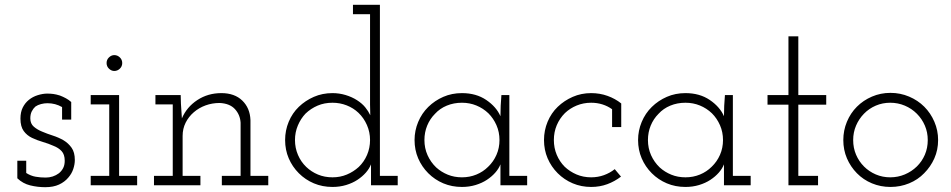

<svg xmlns="http://www.w3.org/2000/svg" viewBox="-20 -770 3954 798"><path d="M264 -32Q249 -14 225.5 -3Q202 8 168 8Q136 8 105.5 0.5Q75 -7 52 -29V-102H89V-51Q108 -39 128 -35.5Q148 -32 170 -32Q185 -32 199 -36.5Q213 -41 225 -50Q236 -59 242.5 -71.5Q249 -84 249 -102Q249 -128 236 -142Q223 -156 202 -164Q182 -173 158 -180Q134 -187 113 -197Q92 -207 78.5 -225.5Q65 -244 65 -277Q65 -304 74.5 -323Q84 -342 100 -355Q116 -368 137 -374.5Q158 -381 176 -381Q189 -381 201 -379.5Q213 -378 229 -373Q242 -368 254 -361.5Q266 -355 276 -346V-273H238V-325Q224 -333 209 -337Q194 -341 177 -341Q164 -341 150.5 -337.5Q137 -334 127 -327Q118 -319 112 -307Q106 -295 106 -278Q106 -256 120.5 -243.5Q135 -231 155 -223Q176 -214 199.5 -206.5Q223 -199 244 -187Q264 -175 277.5 -156Q291 -137 291 -105Q291 -87 284.5 -67.5Q278 -48 264 -32Z M550 0H357V-39H434V-336H357V-375H475V-39H550ZM488 -508Q488 -494 478 -484.5Q468 -475 455 -475Q443 -475 433 -484.5Q423 -494 423 -508Q423 -522 433 -531.5Q443 -541 455 -541Q468 -541 478 -531.5Q488 -522 488 -508Z M813 0H620V-39H698V-336H626V-375H731L732 -339Q733 -322 734 -308.5Q735 -295 736 -278Q756 -325 800 -354Q844 -383 900 -383Q955 -383 987 -352Q1019 -321 1021 -271V-39H1095V0H902V-39H980V-260Q978 -293 956.5 -316.5Q935 -340 893 -342Q862 -342 834.5 -332Q807 -322 785.5 -303.5Q764 -285 751.5 -260Q739 -235 739 -205V-39H813Z M1633 0H1522V-41Q1522 -53 1522 -63.5Q1522 -74 1522 -87Q1515 -69 1500.5 -52.5Q1486 -36 1465.5 -22.5Q1445 -9 1418.5 -1Q1392 7 1362 7Q1320 7 1284.5 -8Q1249 -23 1222 -50Q1195 -77 1180 -112Q1165 -147 1165 -188Q1165 -228 1180 -264Q1195 -300 1222 -326Q1249 -352 1284.5 -367.5Q1320 -383 1362 -383Q1390 -383 1416.5 -375Q1443 -367 1464 -353.5Q1485 -340 1498 -324Q1511 -308 1519 -291Q1518 -318 1518 -335Q1518 -352 1518 -379V-711H1447V-750H1559V-39H1633ZM1362 -343Q1328 -343 1300 -331Q1272 -319 1250 -298Q1230 -277 1218 -248.5Q1206 -220 1206 -188Q1206 -155 1218.5 -126Q1231 -97 1253 -76Q1274 -56 1301.5 -44.5Q1329 -33 1362 -33Q1394 -33 1421.5 -44.5Q1449 -56 1471 -76Q1493 -97 1505.5 -126Q1518 -155 1518 -188Q1518 -221 1505 -250.5Q1492 -280 1470 -301Q1449 -321 1421 -332Q1393 -343 1362 -343Z M2171 0H2060V-41Q2060 -53 2060 -63.5Q2060 -74 2060 -87Q2053 -69 2038.5 -52.5Q2024 -36 2003.5 -22.5Q1983 -9 1956.5 -1Q1930 7 1900 7Q1858 7 1822.5 -8Q1787 -23 1760 -50Q1733 -77 1718 -112Q1703 -147 1703 -188Q1703 -227 1718 -263Q1733 -299 1760 -325.5Q1787 -352 1822.5 -367.5Q1858 -383 1900 -383Q1959 -383 2001 -354.5Q2043 -326 2060 -287Q2060 -308 2061 -330.5Q2062 -353 2064 -375H2097V-39H2171ZM1900 -343Q1866 -343 1837 -331Q1808 -319 1788 -297Q1767 -276 1755.5 -248Q1744 -220 1744 -188Q1744 -154 1757 -125Q1770 -96 1793 -74Q1814 -55 1841 -44Q1868 -33 1900 -33Q1932 -33 1960 -44.5Q1988 -56 2009 -77Q2031 -98 2043.5 -126.5Q2056 -155 2056 -188Q2056 -221 2043.5 -249.5Q2031 -278 2010 -299Q1988 -320 1960 -331.5Q1932 -343 1900 -343Z M2561 -36Q2535 -16 2504 -4.5Q2473 7 2437 7Q2396 7 2360.5 -8Q2325 -23 2298 -50Q2271 -77 2256 -112Q2241 -147 2241 -188Q2241 -228 2256 -264Q2271 -300 2298 -326Q2325 -352 2360.5 -367.5Q2396 -383 2437 -383Q2473 -383 2505 -371.5Q2537 -360 2562 -340V-242H2524V-316Q2506 -329 2484 -336Q2462 -343 2437 -343Q2405 -343 2377 -331.5Q2349 -320 2328 -300Q2306 -278 2294 -249.5Q2282 -221 2282 -188Q2282 -155 2294 -126.5Q2306 -98 2327 -77Q2348 -57 2376 -45Q2404 -33 2437 -33Q2465 -33 2490 -42Q2515 -51 2535 -67Z M3100 0H2989V-41Q2989 -53 2989 -63.5Q2989 -74 2989 -87Q2982 -69 2967.5 -52.5Q2953 -36 2932.5 -22.5Q2912 -9 2885.5 -1Q2859 7 2829 7Q2787 7 2751.5 -8Q2716 -23 2689 -50Q2662 -77 2647 -112Q2632 -147 2632 -188Q2632 -227 2647 -263Q2662 -299 2689 -325.5Q2716 -352 2751.5 -367.5Q2787 -383 2829 -383Q2888 -383 2930 -354.5Q2972 -326 2989 -287Q2989 -308 2990 -330.5Q2991 -353 2993 -375H3026V-39H3100ZM2829 -343Q2795 -343 2766 -331Q2737 -319 2717 -297Q2696 -276 2684.5 -248Q2673 -220 2673 -188Q2673 -154 2686 -125Q2699 -96 2722 -74Q2743 -55 2770 -44Q2797 -33 2829 -33Q2861 -33 2889 -44.5Q2917 -56 2938 -77Q2960 -98 2972.5 -126.5Q2985 -155 2985 -188Q2985 -221 2972.5 -249.5Q2960 -278 2939 -299Q2917 -320 2889 -331.5Q2861 -343 2829 -343Z M3380 0H3257V-335H3170V-375H3257V-619H3298V-375H3414V-335H3298V-39H3380Z M3821 -50Q3795 -23 3758.5 -8Q3722 7 3681 7Q3640 7 3604 -8Q3568 -23 3541.5 -50Q3515 -77 3500 -112Q3485 -147 3485 -188Q3485 -228 3500 -264Q3515 -300 3541.5 -326.5Q3568 -353 3604 -368.5Q3640 -384 3681 -384Q3722 -384 3758.5 -368.5Q3795 -353 3821.5 -326.5Q3848 -300 3863.5 -264Q3879 -228 3879 -188Q3879 -147 3863.5 -112Q3848 -77 3821 -50ZM3571 -78Q3592 -57 3620 -45Q3648 -33 3680 -33Q3712 -33 3740.5 -45Q3769 -57 3790.5 -78Q3812 -99 3824 -127Q3836 -155 3836 -188Q3836 -220 3824 -248Q3812 -276 3790.5 -297.5Q3769 -319 3740.5 -331Q3712 -343 3680 -343Q3648 -343 3620 -331Q3592 -319 3571 -297.5Q3550 -276 3538 -248Q3526 -220 3526 -188Q3526 -155 3538 -127Q3550 -99 3571 -78Z"/></svg>

Font: Josefin Slab
Style: Regular
Weight: 400
Designer: Santiago Orozco
Foundry: Typemade
Version: Version 2.000